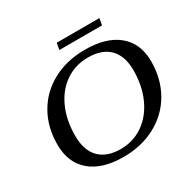

<svg xmlns="http://www.w3.org/2000/svg" viewBox="-180 -1030 1243 1231"><g transform="rotate(-30 441.0 -414.5)"><path d="M66 -270Q66 -400 123.5 -499.5Q181 -599 284.5 -654.5Q388 -710 523 -710Q681 -710 767.5 -637.5Q854 -565 854 -433Q854 -304 796 -203Q738 -102 633.5 -46Q529 10 396 10Q238 10 152 -63.5Q66 -137 66 -270ZM727 -441Q727 -546 672.5 -601.5Q618 -657 514 -657Q420 -657 347 -607Q274 -557 233.5 -467.5Q193 -378 193 -262Q193 -155 247.5 -99Q302 -43 405 -43Q498 -43 571.5 -94Q645 -145 686 -235.5Q727 -326 727 -441ZM389 -839H705L696 -790H380Z"/></g></svg>

Font: Fahkwang Medium
Style: Italic
Weight: 500
Italic angle: -10°
Version: Version 1.000; ttfautohint (v1.6)